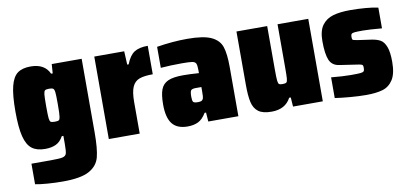

<svg xmlns="http://www.w3.org/2000/svg" viewBox="-68 -741 2496 1169"><g transform="rotate(-10 1180.0 -156.0)"><path d="M68 193V66H188Q242 66 261 61.5Q280 57 284.5 42Q289 27 289 -18V-67H279Q261 -34 233.5 -21Q206 -8 167 -8Q115 -8 85 -31Q55 -54 41 -109Q27 -164 27 -264Q27 -365 41 -420Q55 -475 84.5 -496.5Q114 -518 165 -518Q252 -518 281 -453H291L295 -510H480V-55Q480 46 466.5 97.5Q453 149 401.5 177.5Q350 206 239 206Q193 206 145 202.5Q97 199 68 193ZM286 -185Q289 -201 289 -263Q289 -321 287 -336Q285 -355 278 -360Q271 -365 253 -365Q234 -365 227.5 -360Q221 -355 219 -336.5Q217 -318 217 -263Q217 -208 219 -189Q221 -170 227.5 -165.5Q234 -161 253 -161Q271 -161 277.5 -165Q284 -169 286 -185Z M558 -510H743L747 -427H756Q776 -479 806 -498.5Q836 -518 890 -518V-342Q836 -342 806.5 -331Q777 -320 763 -288.5Q749 -257 749 -195V0H558Z M920 -149Q920 -209 932.5 -242Q945 -275 977 -289.5Q1009 -304 1070 -304Q1110 -304 1168 -300V-319Q1168 -349 1162.5 -360Q1157 -371 1139.5 -374Q1122 -377 1075 -377Q1007 -377 945 -372V-502Q1043 -518 1134 -518Q1234 -518 1282 -495.5Q1330 -473 1344.5 -429.5Q1359 -386 1359 -305V0H1173L1169 -56H1160Q1138 -19 1110.5 -5.5Q1083 8 1045 8Q980 8 950 -30Q920 -68 920 -149ZM1165 -144Q1168 -152 1168 -187V-214H1134Q1110 -214 1103.5 -205.5Q1097 -197 1097 -166Q1097 -142 1102.5 -134.5Q1108 -127 1132 -127Q1147 -127 1154 -130.5Q1161 -134 1165 -144Z M1437 -182V-510H1627V-239Q1627 -190 1629 -172.5Q1631 -155 1636.5 -150.5Q1642 -146 1658 -146Q1676 -146 1682 -151Q1688 -156 1689.5 -174.5Q1691 -193 1691 -247V-510H1881V0H1697L1693 -57H1683Q1649 8 1564 8Q1509 8 1482 -12.5Q1455 -33 1446 -72.5Q1437 -112 1437 -182Z M1956 -7V-135Q2030 -128 2077 -128Q2120 -128 2136 -129.5Q2152 -131 2157 -136.5Q2162 -142 2162 -156Q2162 -168 2160 -172.5Q2158 -177 2149.5 -179.5Q2141 -182 2119 -185L2019 -200Q1974 -206 1958 -244Q1942 -282 1942 -361Q1942 -425 1967 -459Q1992 -493 2035 -505.5Q2078 -518 2142 -518Q2188 -518 2236.5 -514Q2285 -510 2313 -503V-375Q2231 -382 2197 -382Q2160 -382 2145 -380.5Q2130 -379 2125.5 -374Q2121 -369 2121 -358Q2121 -346 2122.5 -341.5Q2124 -337 2131 -335Q2138 -333 2157 -330L2241 -318Q2273 -313 2293.5 -301Q2314 -289 2326.5 -256.5Q2339 -224 2339 -164Q2339 -91 2315 -53.5Q2291 -16 2251 -4Q2211 8 2149 8Q2104 8 2050 3.5Q1996 -1 1956 -7Z"/></g></svg>

Font: Saira Semi Condensed Black
Style: Regular
Weight: 900
Width: 4
Designer: Hector Gatti with collaboration of the Omnibus-Type team
Foundry: Omnibus-Type
Version: Version 1.001; ttfautohint (v1.8)